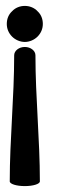

<svg xmlns="http://www.w3.org/2000/svg" viewBox="-20 -614 197 650"><path d="M125 -533C125 -550 119 -565 107 -576C96 -588 80 -594 64 -594C48 -594 32 -588 21 -576C9 -565 3 -550 3 -533C3 -517 9 -502 21 -490C32 -479 48 -472 64 -472C80 -472 96 -479 107 -490C119 -502 125 -517 125 -533ZM115 0C115 -142 100 -284 100 -427C100 -442 84 -455 64 -455C44 -455 28 -442 28 -427C28 -284 13 -142 13 0C13 9 36 16 64 16C92 16 115 9 115 0Z"/></svg>

Font: Nupuram Condensed Medium
Style: Regular
Weight: 500
Width: 3
Designer: Santhosh Thottingal (santhosh.thottingal@gmail.com)
Foundry: SMC
Version: Version 1.000